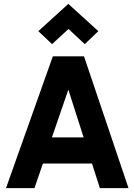

<svg xmlns="http://www.w3.org/2000/svg" viewBox="-20 -972 694 992"><path d="M160 -262H480V-127H160ZM11 0 253 -681H414L644 0H496L310 -581H358L158 0ZM249 -744 178 -811 333 -952 488 -811 418 -744 302 -852H366Z"/></svg>

Font: Gabarito
Style: Bold
Weight: 700
Designer: Leandro Assis / Alvaro Franca / Felipe Casaprima
Foundry: Naipe Foundry
Version: Version 1.000